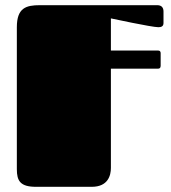

<svg xmlns="http://www.w3.org/2000/svg" viewBox="-20 -721 661 741"><path d="M408 -456H590C596 -456 600 -459 600 -467V-516C600 -522 597 -526 590 -526H408V-650C408 -650 566 -616 591 -616C602 -616 611 -619 611 -632V-677C611 -692 603 -701 587 -701H134C81 -701 45 -691 45 -616V-68C45 -23 58 0 119 0H334C397 0 408 -44 408 -73Z"/></svg>

Font: Fascinate
Style: Regular
Weight: 900
Designer: Astigmatic (AOETI)
Foundry: Astigmatic (AOETI)
Version: Version 1.000